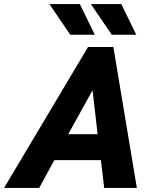

<svg xmlns="http://www.w3.org/2000/svg" viewBox="-80 -920 750 940"><path d="M-60 0 351 -690H475L590 0H430L414 -136H186L112 0ZM254 -263H398L373 -478ZM162 -900H311L384 -750H264ZM365 -900H514L587 -750H467Z"/></svg>

Font: Radio Canada
Style: Bold Italic
Weight: 700
Italic angle: -12°
Designer: Charles Daoud, Etienne Aubert Bonn, Alexandre Saumier Demers, Jacques Le Bailly
Foundry: Radio-Canada
Version: Version 2.104; ttfautohint (v1.8.4.7-5d5b);gftools[0.9.28.de